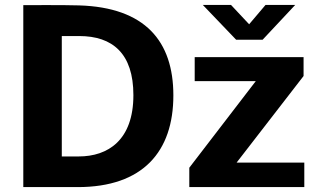

<svg xmlns="http://www.w3.org/2000/svg" viewBox="-20 -763 1284 783"><path d="M75 0H297C563 0 687 -145 687 -374C687 -595 572 -733 302 -741C238 -743 91 -742 75 -742ZM303 -616C439 -616 524 -545 524 -375C524 -192 421 -125 301 -125H232V-616ZM1221 0V-100H945L1218 -453V-530H774V-432H1023L752 -79V0ZM996 -664 922 -743H807L943 -601H1051L1184 -743H1063Z"/></svg>

Font: Cheyenne Sans
Style: Bold
Weight: 700
Designer: The Public Sans project authors (U.S. Web Design System), Libre Franklin designed by Pablo Impallari and Rodrigo Fuenzal
Foundry: The Cheyenne Sans Project Authors
Version: Version 2.007